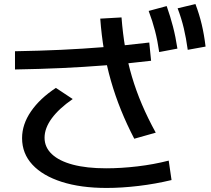

<svg xmlns="http://www.w3.org/2000/svg" viewBox="-20 -875 1040 948"><path d="M506 53Q379 53 285 23Q191 -7 140 -62Q89 -117 89 -193Q89 -261 133 -325Q177 -389 256 -441L339 -386Q271 -339 235.5 -290.5Q200 -242 200 -195Q200 -148 236 -114Q272 -80 340 -62Q408 -44 504 -44Q578 -44 658.5 -53.5Q739 -63 813 -82L827 14Q748 33 664.5 43Q581 53 506 53ZM54 -622Q174 -624 281.5 -629Q389 -634 494.5 -642.5Q600 -651 717 -665L726 -575Q609 -561 501.5 -552.5Q394 -544 285 -539Q176 -534 54 -532ZM643 -190Q606 -261 577.5 -331.5Q549 -402 528 -475Q507 -548 494 -624.5Q481 -701 475 -783L580 -789Q586 -710 598.5 -637.5Q611 -565 631.5 -496Q652 -427 681 -359Q710 -291 749 -220ZM766 -618Q758 -674 745.5 -722.5Q733 -771 714 -821L803 -845Q821 -794 834 -744Q847 -694 856 -635ZM907 -629Q899 -687 887.5 -735.5Q876 -784 857 -834L945 -855Q964 -805 976 -754.5Q988 -704 995 -645Z"/></svg>

Font: M PLUS 2 Medium
Style: Regular
Weight: 500
Designer: Coji Morishita
Foundry: UNDERFOREST DESIGN
Version: Version 1.001